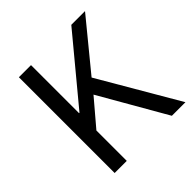

<svg xmlns="http://www.w3.org/2000/svg" viewBox="-175 -793 930 930"><g transform="rotate(-45 289.5 -328.0)"><path d="M90 0V-656H173V-327H176L449 -656H543L338 -406L575 0H482L286 -341L173 -208V0Z"/></g></svg>

Font: CV Source Sans
Style: Regular
Weight: 400
Designer: Paul D. Hunt
Foundry: Adobe Systems Incorporated
Version: Version 3.001